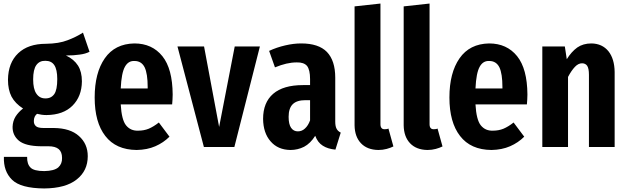

<svg xmlns="http://www.w3.org/2000/svg" viewBox="-20 -829 3539 1083"><path d="M448 -645Q409 -620 361 -602Q313 -583 239 -582Q139 -582 83 -529Q26 -475 25 -379Q25 -323 45 -284Q66 -245 110 -217Q85 -198 68 -172Q52 -146 51 -114Q50 -66 87 -35Q124 -5 210 -4H253Q292 -4 311 12Q330 28 330 62Q331 95 309 115Q286 135 230 136Q171 136 152 116Q132 96 133 56H2Q-1 137 48 185Q97 233 229 234Q351 233 413 183Q475 134 475 52Q475 -18 425 -62Q376 -106 284 -107H226Q193 -107 182 -118Q170 -129 171 -148Q171 -160 176 -171Q181 -181 189 -187Q201 -184 214 -182Q228 -180 242 -180Q337 -181 389 -233Q441 -285 442 -370Q442 -424 420 -459Q397 -495 352 -516Q396 -516 429 -521Q462 -525 485 -537ZM236 -486Q270 -486 286 -462Q303 -437 303 -383Q303 -322 286 -298Q268 -273 235 -274Q203 -274 185 -301Q167 -327 167 -381Q167 -437 185 -462Q203 -487 236 -486Z M954 -296Q953 -441 896 -512Q838 -584 738 -584Q628 -582 571 -500Q514 -418 514 -279Q514 -139 574 -62Q634 16 751 17Q810 16 856 -4Q902 -24 936 -58L876 -138Q847 -115 819 -103Q792 -92 760 -92Q717 -90 691 -122Q666 -153 661 -240H951Q952 -252 953 -267Q954 -281 954 -296ZM813 -330H661Q665 -418 685 -453Q704 -487 739 -485Q778 -485 796 -449Q813 -413 813 -338Z M1446 -567H1304L1216 -113L1131 -567H981L1130 0H1302Z M1871 -143V-391Q1871 -487 1824 -536Q1777 -584 1679 -584Q1636 -584 1589 -573Q1541 -562 1498 -542L1531 -449Q1565 -463 1595 -470Q1625 -477 1654 -477Q1694 -478 1712 -457Q1729 -435 1729 -383V-349H1689Q1578 -349 1521 -300Q1464 -251 1464 -158Q1465 -79 1506 -32Q1547 16 1618 17Q1659 17 1695 -1Q1731 -20 1758 -63Q1772 -25 1801 -7Q1829 11 1872 15L1902 -81Q1886 -89 1879 -102Q1871 -116 1871 -143ZM1660 -88Q1636 -88 1622 -108Q1608 -128 1608 -170Q1608 -218 1631 -241Q1654 -264 1703 -264H1729V-150Q1718 -120 1700 -104Q1683 -88 1660 -88Z M2114 17Q2139 17 2161 11Q2183 5 2199 -3L2171 -104Q2168 -102 2162 -101Q2157 -100 2150 -100Q2137 -100 2132 -107Q2126 -114 2126 -128V-809L1980 -793V-122Q1981 -58 2016 -21Q2051 16 2114 17Z M2391 17Q2416 17 2438 11Q2460 5 2476 -3L2448 -104Q2445 -102 2439 -101Q2434 -100 2427 -100Q2414 -100 2409 -107Q2403 -114 2403 -128V-809L2257 -793V-122Q2258 -58 2293 -21Q2328 16 2391 17Z M2955 -296Q2954 -441 2897 -512Q2839 -584 2739 -584Q2629 -582 2572 -500Q2515 -418 2515 -279Q2515 -139 2575 -62Q2635 16 2752 17Q2811 16 2857 -4Q2903 -24 2937 -58L2877 -138Q2848 -115 2820 -103Q2793 -92 2761 -92Q2718 -90 2692 -122Q2667 -153 2662 -240H2952Q2953 -252 2954 -267Q2955 -281 2955 -296ZM2814 -330H2662Q2666 -418 2686 -453Q2705 -487 2740 -485Q2779 -485 2797 -449Q2814 -413 2814 -338Z M3316 -584Q3269 -584 3236 -561Q3203 -537 3177 -495L3166 -567H3039V0H3184V-395Q3203 -431 3223 -452Q3242 -472 3263 -472Q3282 -472 3292 -458Q3302 -443 3302 -407V0H3447V-423Q3446 -497 3412 -540Q3377 -583 3316 -584Z"/></svg>

Font: Glow Sans SC Compressed
Style: Bold
Weight: 700
Width: 2
Designer: Ryoko NISHIZUKA (kana, bopomofo & ideographs); Paul D. Hunt (Latin, Greek & Cyrillic); Sandoll Communications, Soo-young
Version: Version 0.93